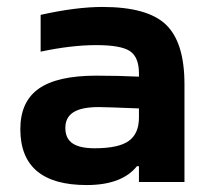

<svg xmlns="http://www.w3.org/2000/svg" viewBox="-20 -529 578 558"><path d="M277.8 -508.8Q408.7 -508.8 462.4 -457.3Q516.1 -405.8 516.1 -284.2V0H383.8V-45.9H377.9Q334 8.8 231.9 8.8Q39.1 8.8 39.1 -153.8Q39.1 -233.4 92.5 -271.2Q146 -309.1 259.8 -309.1Q324.7 -309.1 383.8 -306.2V-315.9Q383.8 -362.8 357.7 -380.4Q331.5 -397.9 259.8 -397.9Q187.5 -397.9 98.1 -378.9V-485.8Q201.2 -508.8 277.8 -508.8ZM254.9 -98.1Q324.7 -98.1 354.2 -119.4Q383.8 -140.6 383.8 -187V-213.9Q286.1 -217.8 267.1 -217.8Q217.3 -217.8 193.6 -202.9Q169.9 -188 169.9 -157.2Q169.9 -126.5 190.9 -112.3Q211.9 -98.1 254.9 -98.1Z"/></svg>

Font: LT Wave Text Bold
Style: Regular
Weight: 700
Designer: Daniel Lyons
Version: Version 2.5 (Glyphs App)